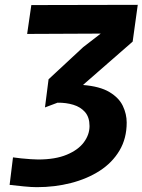

<svg xmlns="http://www.w3.org/2000/svg" viewBox="-20 -768 590 795"><path d="M132.4 7Q111 7 78.6 3.8Q46.3 0.6 19.8 -2.5L33.8 -116.4Q47.8 -114.2 67.9 -112.2Q88 -110.3 107.2 -108.9Q126.3 -107.6 137.7 -107.6Q209.3 -107.6 256.6 -127.5Q304 -147.3 327.3 -178.9Q350.7 -210.5 350.7 -246Q350.7 -282.3 332.3 -303.7Q313.8 -325 283.7 -334.1Q253.7 -343.2 218.4 -342.8L166.2 -323.2L181.1 -439.7L324.3 -572.7L397.1 -628.9L92.4 -627.5L109.7 -747L550.4 -748L529.3 -595.7L323.5 -416.1Q393.6 -410.5 433.1 -386.8Q472.6 -363.1 488.6 -329.5Q504.6 -295.8 504.6 -260.5Q504.6 -194.9 474.8 -144.7Q445 -94.5 393 -60.9Q341 -27.4 273.9 -10.2Q206.8 7 132.4 7Z"/></svg>

Font: Merriweather Sans Variable Regular
Style: Italic
Weight: 300
Italic angle: -8°
Designer: Eben Sorkin
Foundry: Eben Sorkin
Version: Version 2.001